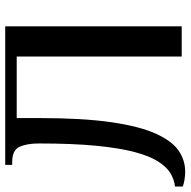

<svg xmlns="http://www.w3.org/2000/svg" viewBox="-24 -682 713 718"><g transform="rotate(-90 332.0 -323.5)"><path d="M49 13Q33 13 18.5 10.5Q4 8 -7 4V-25Q19 -28 42.5 -42Q66 -56 86.5 -88Q107 -120 122 -176.5Q137 -233 145.5 -320.5Q154 -408 154 -534Q154 -579 141.5 -606.5Q129 -634 84 -634H74V-660H592V0H479V-617H249V-534Q249 -370 233.5 -263.5Q218 -157 190.5 -96.5Q163 -36 127 -11.5Q91 13 49 13Z"/></g></svg>

Font: El Messiri SemiBold
Style: Regular
Weight: 600
Designer: Mohamed Gaber
Foundry: Kief Type Foundry
Version: Version 2.020; ttfautohint (v1.8.3)